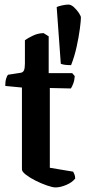

<svg xmlns="http://www.w3.org/2000/svg" viewBox="-20 -820 374 840"><path d="M223 0Q210 0 185.5 -8.5Q161 -17 136 -29.5Q111 -42 93.5 -55.5Q76 -69 76 -79V-437L3 -444Q3 -464 7 -476.5Q11 -489 15 -493L67 -501Q80 -502 84.5 -511.5Q89 -521 89 -542V-644Q101 -653 124 -664Q147 -675 171 -675L193 -661V-500H296L307 -487Q306 -469 300.5 -454.5Q295 -440 290 -433L198 -435V-86L300 -69Q302 -66 305.5 -57.5Q309 -49 309 -39Q296 -22 270 -11Q244 0 223 0ZM291 -535Q275 -535 264 -536.5Q253 -538 246 -541L228 -789Q235 -793 252 -796.5Q269 -800 279 -800Q291 -800 303.5 -788.5Q316 -777 325 -763.5Q334 -750 334 -743Q334 -730 329.5 -695Q325 -660 315.5 -616.5Q306 -573 291 -535Z"/></svg>

Font: Texturina 72pt
Style: Bold
Weight: 700
Designer: Guillermo Torres Carreño
Foundry: Omnibus-Type
Version: Version 1.002; ttfautohint (v1.8.3)